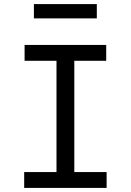

<svg xmlns="http://www.w3.org/2000/svg" viewBox="-20 -920 640 940"><path d="M98.4 0H502V-77.6H343.8V-622.4H500V-700H100.4V-622.4H256.6V-77.6H98.4ZM146 -830H454V-900H146Z"/></svg>

Font: CommitMonoV142 ExtLt
Style: Regular
Weight: 200
Monospace: yes
Designer: Eigil Nikolajsen
Foundry: Eigil Nikolajsen
Version: Version 1.142